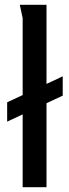

<svg xmlns="http://www.w3.org/2000/svg" viewBox="-20 -785 291 805"><path d="M175 -765V0H75V-709L63 -765ZM10 -275V-356L243 -465V-384Z"/></svg>

Font: Rosario SemiBold
Style: Regular
Weight: 600
Designer: Hector Gatti
Foundry: Omnibus Type
Version: Version 1.101; ttfautohint (v1.8.1.43-b0c9)